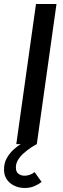

<svg xmlns="http://www.w3.org/2000/svg" viewBox="-41 -717 313 955"><path d="M40 0 138 -697H240L142 0ZM83 218Q39 218 9 193Q-21 168 -21 126Q-21 94 -7.5 70Q6 46 26 27.5Q46 9 65 -2L142 0Q128 7 111 18.5Q94 30 77 45Q60 60 49 78Q38 96 38 116Q38 138 51 147.5Q64 157 81 157Q94 157 107 152.5Q120 148 131 139L166 188Q149 201 128.5 209.5Q108 218 83 218Z"/></svg>

Font: Hanken Grotesk Medium
Style: Italic
Weight: 500
Italic angle: -8°
Designer: Alfredo Marco Pradil
Foundry: Hanken Design Co.
Version: Version 3.013